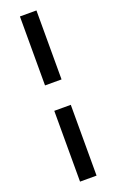

<svg xmlns="http://www.w3.org/2000/svg" viewBox="-174 -762 603 994"><g transform="rotate(-20 128.0 -265.0)"><path d="M82 -340H173V-720H82ZM82 190H173V-200H82Z"/></g></svg>

Font: Fixel Display Medium
Style: Regular
Weight: 500
Designer: AlfaBravo + MacPaw
Foundry: Kyrylo Tkachov, Marchela Mozhyna, Serhii Makarenko, Maria Weinstein, Zakhar Kryvoshyya
Version: Version 1.211